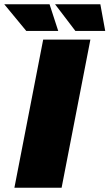

<svg xmlns="http://www.w3.org/2000/svg" viewBox="-64 -887 517 907"><path d="M4 0 140 -700H363L227 0ZM60 -741 -44 -867H170L211 -741ZM292 -741 196 -867H410L433 -741Z"/></svg>

Font: REM Black
Style: Italic
Weight: 900
Italic angle: -11°
Designer: Octavio Pardo
Foundry: Ashler Design
Version: Version 1.005;gftools[0.9.28]